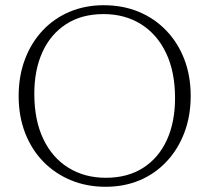

<svg xmlns="http://www.w3.org/2000/svg" viewBox="-20 -706 802 736"><path d="M377.5 -686Q451 -686 511.8 -660.8Q572.5 -635.5 617.2 -589Q662 -542.5 686.5 -478.8Q711 -415 711 -338.5Q711 -262 687 -198.2Q663 -134.5 619.2 -87.5Q575.5 -40.5 516 -15.2Q456.5 10 385 10Q312 10 251 -15.5Q190 -41 145.2 -87.2Q100.5 -133.5 76 -197.2Q51.5 -261 51.5 -337.5Q51.5 -414.5 75.5 -478.2Q99.5 -542 143.2 -588.8Q187 -635.5 246.8 -660.8Q306.5 -686 377.5 -686ZM385.5 -24.5Q469.5 -24.5 529 -62.8Q588.5 -101 619.8 -169.8Q651 -238.5 651 -329.5Q651 -431 616.5 -503Q582 -575 520.2 -613.5Q458.5 -652 377 -652Q293 -652 233.5 -613.5Q174 -575 142.8 -506.5Q111.5 -438 111.5 -346.5Q111.5 -245.5 146 -173.2Q180.5 -101 242.5 -62.8Q304.5 -24.5 385.5 -24.5Z"/></svg>

Font: Newsreader 16pt Light
Style: Regular
Weight: 300
Designer: Hugues Gentile
Foundry: Production Type
Version: Version 1.003